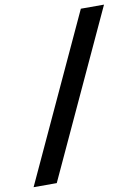

<svg xmlns="http://www.w3.org/2000/svg" viewBox="-143 -840 683 951"><g transform="rotate(-10 198.0 -365.0)"><path d="M-52.5 50 331.5 -780H448L64 50Z"/></g></svg>

Font: Mohave Light SemiBold
Style: Italic
Weight: 600
Italic angle: -8°
Version: Version 2.003